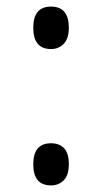

<svg xmlns="http://www.w3.org/2000/svg" viewBox="-20 -554 310 583"><path d="M81 -470Q81 -534 135 -534Q189 -534 189 -470Q189 -437 173.5 -421Q158 -405 135 -405Q81 -405 81 -470ZM81 -55Q81 -119 135 -119Q160 -119 174.5 -104Q189 -89 189 -55Q189 -22 173.5 -6.5Q158 9 135 9Q81 9 81 -55Z"/></svg>

Font: Noto Sans Sinhala UI ExtraCondensed
Style: Regular
Weight: 400
Width: 2
Designer: Jelle Bosma - Monotype Design Team
Foundry: Monotype Imaging Inc.
Version: Version 2.006; ttfautohint (v1.8.4.7-5d5b)